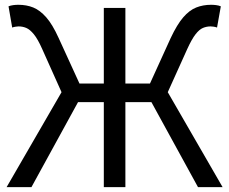

<svg xmlns="http://www.w3.org/2000/svg" viewBox="-20 -766 938 786"><path d="M7.1 0 231.9 -388.6 152.8 -565.2Q134.7 -606.2 118.5 -625.8Q102.4 -645.4 87.4 -651.7Q72.5 -657.9 56.1 -657.9Q52.1 -657.9 44.5 -656.8Q36.8 -655.7 29.9 -653.3L14.9 -740.1Q23.4 -743.6 34 -745Q44.6 -746.4 55.1 -746.4Q88.7 -746.4 116.2 -735.3Q143.6 -724.2 169.3 -695.1Q194.9 -666 220.1 -610.4L305.4 -423.9H405V-733.4H493.3V-423.9H593.9L678.8 -610.4Q705 -666 730.2 -695.1Q755.3 -724.2 783.2 -735.3Q811.2 -746.4 844.2 -746.4Q854.7 -746.4 865.3 -745Q875.9 -743.6 884 -740.1L868.5 -653.3Q862.1 -655.7 854.6 -656.8Q847.2 -657.9 842.2 -657.9Q825.8 -657.9 810.9 -651.7Q795.9 -645.4 780.6 -625.8Q765.2 -606.2 746.5 -565.2L666.8 -388.6L891.2 0H790.5L599.8 -348H493.3V0H405V-348H299.5L108.8 0Z"/></svg>

Font: Noto Sans TC
Style: Regular
Weight: 100
Designer: Ryoko NISHIZUKA 西塚涼子 (kana, bopomofo & ideographs); Paul D. Hunt (Latin, Greek & Cyrillic); Sandoll Communications 산돌커뮤니
Foundry: Adobe
Version: Version 2.004;hotconv 1.0.118;makeotfexe 2.5.65603